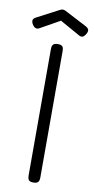

<svg xmlns="http://www.w3.org/2000/svg" viewBox="-147 -901 474 953"><g transform="rotate(10 90.5 -424.5)"><path d="M94 11Q83 11 76.5 8Q70 5 67.5 -2Q65 -9 65 -20V-657Q65 -668 68 -674.5Q71 -681 77.5 -684Q84 -687 95 -687Q106 -687 112.5 -684Q119 -681 121.5 -674.5Q124 -668 124 -656V-19Q124 -8 121 -1.5Q118 5 111.5 8Q105 11 94 11ZM90 -860Q94 -860 96.5 -859Q99 -858 104 -856L208 -802Q225 -794 229.5 -785.5Q234 -777 226 -762Q217 -747 208.5 -744.5Q200 -742 190 -748L90 -804L-10 -748Q-19 -743 -28 -746Q-37 -749 -46 -764Q-53 -779 -48 -787Q-43 -795 -27 -802L76 -856Q81 -858 83.5 -859Q86 -860 90 -860Z"/></g></svg>

Font: Fredoka SemiExpanded Light
Style: Regular
Weight: 300
Width: 6
Designer: Ben Nathan
Foundry: Milena B. Brandão, Ben Nathan
Version: Version 2.001